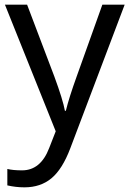

<svg xmlns="http://www.w3.org/2000/svg" viewBox="-20 -556 550 816"><path d="M84 240.2Q47.4 240.2 11.2 231.9V162.1Q35.6 168 73.7 168Q152.8 168 189 73.2L216.8 2L1 -536.1H95.2L210.9 -231Q247.6 -131.3 255.9 -85H259.8Q273.4 -141.1 306.2 -231.9L415 -536.1H509.8L278.8 74.2Q245.1 163.1 198.7 201.7Q152.3 240.2 84 240.2Z"/></svg>

Font: NotoSans
Style: Regular
Weight: 400
Designer: Monotype Design team
Foundry: Monotype Imaging Inc.
Version: Version 1.04